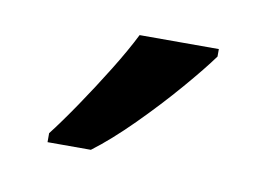

<svg xmlns="http://www.w3.org/2000/svg" viewBox="-35 -812 351 253"><g transform="rotate(10 140.5 -686.0)"><path d="M241 -766V-756Q228 -738 203.5 -709.5Q179 -681 150.5 -652.5Q122 -624 98 -606H40V-618Q54 -636 72 -662.5Q90 -689 107 -716.5Q124 -744 135 -766Z"/></g></svg>

Font: BC Sans
Style: Regular
Weight: 400
Designer: Monotype Design Team
Province of B.C.
Foundry: Monotype Imaging Inc.
Version: Version 2.000;GOOG;noto-source:20170915:90ef993387c0